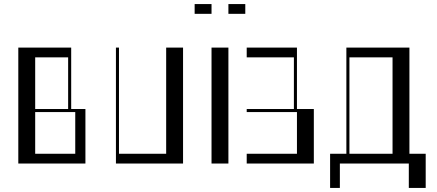

<svg xmlns="http://www.w3.org/2000/svg" viewBox="-20 -804 2148 944"><path d="M70 -570H330V-268H400V0H70ZM350 -48V-253H153V-48ZM315 -268V-522H153V-268Z M550 -570H565V-48H797V-570H880V0H550Z M1020 -570H1103V0H1020ZM937 -784H1020V-736H937ZM1103 -784H1186V-736H1103Z M1193 -570H1440V-268H1523V0H1193V-48H1440V-253H1193V-268H1425V-522H1193Z M1993 -48H2073V120H1990V0H1651V120H1603V-48H1683V-570H1993ZM1910 -48V-522H1698V-48Z"/></svg>

Font: Facade Sud
Style: Regular
Weight: 100
Designer: Éléonore Fines
Foundry: Velvetyne Type Foundry
Version: Version 1.001;Glyphs 3.2 (3202)